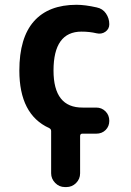

<svg xmlns="http://www.w3.org/2000/svg" viewBox="-20 -550 540 790"><path d="M315.4 -419.9Q200.2 -419.9 200.2 -259.8Q200.2 -106.4 320.3 -107.4H376Q398.4 -107.4 414.1 -91.8Q429.7 -76.2 429.7 -52.7Q429.7 -30.3 414.6 -15.1Q399.4 0 376 0H318.4Q310.5 0 309.6 8.8V163.1Q309.6 186.5 293 203.1Q276.4 219.7 252.9 219.7H247.1Q223.6 219.7 207 202.6Q190.4 185.5 190.4 163.1V-10.7Q190.4 -19.5 181.6 -23.4Q59.6 -79.1 59.6 -259.8Q59.6 -394.5 119.6 -462.4Q179.7 -530.3 294.9 -530.3Q330.1 -530.3 377.9 -519.5Q402.3 -514.6 416 -494.6Q429.7 -474.6 429.7 -450.2Q429.7 -430.7 413.6 -419.4Q397.5 -408.2 377 -413.1Q348.6 -419.9 315.4 -419.9Z"/></svg>

Font: Rounded Mgen+ 2m bold
Style: Bold
Weight: 700
Designer: [Source Han Sans]
Ryoko NISHIZUKA  (kana & ideographs); Paul D. Hunt (Latin, Greek & Cyrillic); Wenlong ZHANG  (bopomofo
Version: Version 1.059.20150602